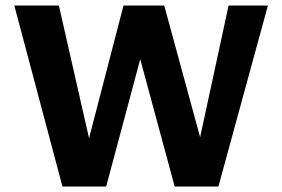

<svg xmlns="http://www.w3.org/2000/svg" viewBox="-20 -678 1024 698"><path d="M615 0 437 -658H577L746 -38H677L811 -658H954L774 0ZM207 0 32 -658H194L335 -38H268L429 -658H542L366 0Z"/></svg>

Font: Ysabeau Office ExtraBold
Style: Regular
Weight: 800
Designer: Christian Thalmann (Catharsis Fonts)
Version: Version 2.001;gftools[0.9.30]; featfreeze: tnum,lnum,ss02